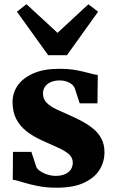

<svg xmlns="http://www.w3.org/2000/svg" viewBox="-20 -886 550 918"><path d="M250.5 11.5Q201 11.5 160 3.2Q119 -5 89 -14.5Q59 -24 41 -27L42 -160H130L154 -87Q160 -75.5 174.8 -66Q189.5 -56.5 208.2 -50.8Q227 -45 244 -45Q272.5 -45 291.2 -53.5Q310 -62 319 -76.2Q328 -90.5 328 -108Q328 -133 308.2 -149.8Q288.5 -166.5 254.2 -181.5Q220 -196.5 176.5 -216.5Q136.5 -235 105.8 -259.2Q75 -283.5 57.5 -317.5Q40 -351.5 40 -398Q40 -443.5 66 -479.2Q92 -515 141.5 -536Q191 -557 261.5 -557Q311.5 -557 346.5 -550.2Q381.5 -543.5 405.8 -536.5Q430 -529.5 447.5 -527.5L446 -392H361L338 -462.5Q334 -474 323.5 -482.8Q313 -491.5 298.2 -496.5Q283.5 -501.5 266 -501.5Q242 -501.5 223.8 -493.8Q205.5 -486 195.5 -472Q185.5 -458 185.5 -439.5Q185.5 -412 203.5 -394.2Q221.5 -376.5 250.2 -363.2Q279 -350 311.5 -335.5Q342.5 -322 372.5 -306Q402.5 -290 426.8 -269.8Q451 -249.5 465.2 -222.2Q479.5 -195 479.5 -157.5Q479.5 -112.5 455.8 -74Q432 -35.5 381.2 -12Q330.5 11.5 250.5 11.5ZM210.5 -622 61 -830 106.5 -866 255 -729 402.5 -865.5 449 -830 300 -622Z"/></svg>

Font: Merriweather 48pt Black
Style: Regular
Weight: 900
Version: Version 2.100